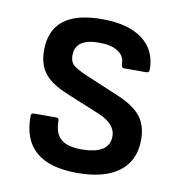

<svg xmlns="http://www.w3.org/2000/svg" viewBox="-64 -561 594 632"><g transform="rotate(10 233.0 -244.5)"><path d="M234 12Q49 12 51 -147Q51 -156 61 -156H135Q144 -156 144 -147Q144 -105 165.5 -86Q187 -67 234 -67Q328 -67 328 -127Q328 -168 271 -192L157 -239Q103 -261 80 -290.5Q57 -320 57 -367Q57 -501 228 -501Q316 -501 363.5 -465Q411 -429 411 -364Q411 -354 400 -354H327Q317 -354 317 -370Q317 -394 294.5 -408.5Q272 -423 232 -423Q152 -423 152 -367Q152 -346 163 -335.5Q174 -325 208 -310L322 -262Q375 -240 399 -210Q423 -180 423 -132Q423 -62 374 -25Q325 12 234 12Z"/></g></svg>

Font: Sofia Sans Medium
Style: Regular
Weight: 500
Designer: Botio Nikoltchev, Ani Petrova
Foundry: lettersoup
Version: Version 4.101; ttfautohint (v1.8.4.7-5d5b)